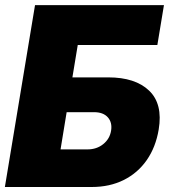

<svg xmlns="http://www.w3.org/2000/svg" viewBox="-21 -748 681 768"><path d="M-1.5 0 119.1 -727.5H634.8L608.4 -567.9H290L268.6 -438.5H412.1Q520 -438.5 575.4 -385.5Q630.9 -332.5 613.8 -230Q602.1 -159.7 566.2 -107.9Q530.3 -56.2 474.1 -28.1Q418 0 345.7 0ZM221.2 -150.4H328.6Q365.7 -150.4 391.8 -171.4Q418 -192.4 423.3 -225.1Q428.7 -257.8 410.4 -278.6Q392.1 -299.3 355 -299.3H245.6Z"/></svg>

Font: Inter 24pt Black
Style: Italic
Weight: 900
Italic angle: -9.3988°
Designer: Rasmus Andersson
Foundry: rsms
Version: Version 4.001;git-66647c0bb